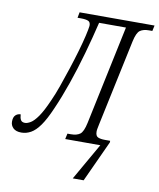

<svg xmlns="http://www.w3.org/2000/svg" viewBox="-145 -790 890 1077"><g transform="rotate(10 300.0 -252.0)"><path d="M344 210 464 0H264L271 -32H291Q324 -32 342.5 -45.5Q361 -59 372 -111L491 -675H338Q317 -587 291 -494.5Q265 -402 235 -315.5Q205 -229 174 -159Q146 -94 120.5 -58Q95 -22 69 -7.5Q43 7 15 7Q-16 7 -31.5 -8Q-47 -23 -47 -45Q-47 -70 -35 -81.5Q-23 -93 -6 -93Q-5 -73 1.5 -61.5Q8 -50 26 -50Q39 -50 57.5 -61Q76 -72 98.5 -104Q121 -136 149 -200Q166 -237 184 -288Q202 -339 220 -394Q238 -449 253 -500.5Q268 -552 277 -591Q286 -630 288 -648Q289 -670 275 -676Q261 -682 234 -682H214L220 -714H647L640 -682H621Q589 -682 570.5 -669Q552 -656 541 -605L437 -115Q434 -100 432 -90Q430 -80 430 -72Q430 -47 444.5 -40.5Q459 -34 484 -34H514V-25L406 210Z"/></g></svg>

Font: Noto Serif Condensed Light
Style: Italic
Weight: 300
Width: 3
Italic angle: -12°
Designer: Monotype Design Team
Foundry: Monotype Imaging Inc.
Version: Version 2.014; ttfautohint (v1.8.4.7-5d5b)